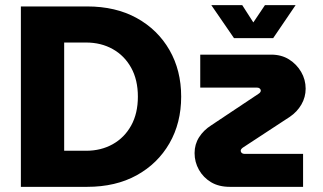

<svg xmlns="http://www.w3.org/2000/svg" viewBox="-20 -725 1255 745"><path d="M61 0V-700H318Q429 -700 510.5 -655Q592 -610 637.5 -531Q683 -452 683 -350Q683 -248 637.5 -169Q592 -90 510.5 -45Q429 0 318 0ZM229 -140H314Q372 -140 417.5 -165.5Q463 -191 489 -238Q515 -285 515 -350Q515 -415 489 -462Q463 -509 417.5 -534.5Q372 -560 314 -560H229ZM872 0Q829 0 799 -18Q769 -36 752 -66Q735 -96 735 -131Q735 -165 752.5 -192.5Q770 -220 800 -239L983 -361Q988 -364 990 -367.5Q992 -371 992 -373Q992 -378 988 -381.5Q984 -385 978 -385H757V-513H1032Q1072 -513 1101.5 -494.5Q1131 -476 1148.5 -446Q1166 -416 1166 -381Q1166 -348 1149.5 -319.5Q1133 -291 1105 -272L922 -152Q918 -149 916 -146Q914 -143 914 -140Q914 -135 918 -131.5Q922 -128 928 -128H1156V0ZM888 -577 800 -705H920L963 -638L1008 -705H1127L1040 -577Z"/></svg>

Font: MuseoModerno Thin
Style: Bold
Weight: 700
Version: Version 1.003